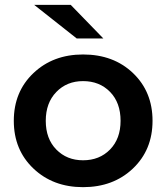

<svg xmlns="http://www.w3.org/2000/svg" viewBox="-20 -766 687 793"><path d="M323 7Q199 7 118 -70Q37 -147 37 -267Q37 -387 118 -464Q199 -541 323 -541Q449 -541 529.5 -464Q610 -387 610 -267Q610 -147 529 -70Q448 7 323 7ZM121 -746H272L407 -607H297ZM323 -104Q391 -104 434.5 -148.5Q478 -193 478 -267Q478 -342 434.5 -386.5Q391 -431 323 -431Q256 -431 212.5 -386Q169 -341 169 -267Q169 -193 212.5 -148.5Q256 -104 323 -104Z"/></svg>

Font: Belfius21
Style: Bold
Weight: 700
Designer: Montserrat's base design by Julieta Ulanovsky, modified by Coast SPRL for Belfius Bank NV.
Foundry: Montserrat's base design by Julieta Ulanovsky, modified by Coast SPRL for Belfius Bank NV.
Version: Version 2.000;FEAKit 1.0